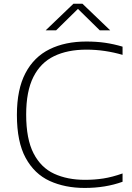

<svg xmlns="http://www.w3.org/2000/svg" viewBox="-20 -964 682 994"><path d="M418.5 9Q316.5 9 237.2 -27.2Q158 -63.5 112.8 -146.5Q67.5 -229.5 67.5 -369Q67.5 -501.5 111.8 -585.5Q156 -669.5 236.8 -709.2Q317.5 -749 427 -749Q480 -749 524.5 -742.5Q569 -736 614.5 -722.5V-680Q570 -693 523 -700Q476 -707 427.5 -707Q329.5 -707 259.8 -673.2Q190 -639.5 152.8 -565.5Q115.5 -491.5 115.5 -371Q115.5 -244 153.8 -170Q192 -96 260.5 -64.5Q329 -33 420 -33Q469.5 -33 515 -40Q560.5 -47 614.5 -66V-23Q526 9 418.5 9ZM216.5 -807 360 -944.5H407L550.5 -807H496.5L383.5 -918L270.5 -807Z"/></svg>

Font: Encode Sans Expanded ExtraLight
Style: Regular
Weight: 200
Width: 7
Designer: Multiple Designers
Foundry: Impallari Type
Version: Version 3.000; ttfautohint (v1.8.3) -l 8 -r 50 -G 200 -x 14 